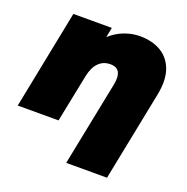

<svg xmlns="http://www.w3.org/2000/svg" viewBox="-138 -681 972 999"><g transform="rotate(20 348.5 -181.5)"><path d="M470 -557Q538 -557 586.5 -528.5Q635 -500 655.5 -443.5Q676 -387 659 -302L560 194H334L428 -275Q446 -367 375 -367Q337 -367 311 -341.5Q285 -316 274 -263L221 0H-5L104 -547H317L306 -492Q342 -525 385 -541Q428 -557 470 -557Z"/></g></svg>

Font: Montserrat Black
Style: Italic
Weight: 900
Italic angle: -11.3°
Designer: Julieta Ulanovsky
Foundry: Julieta Ulanovsky
Version: Version 9.000; ttfautohint (v1.8.4.7-5d5b)